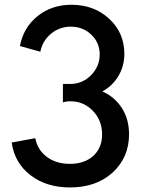

<svg xmlns="http://www.w3.org/2000/svg" viewBox="-20 -784 620 818"><path d="M29.8 -176.8 130.4 -195.3Q139.6 -145.5 179.4 -115.7Q219.2 -85.9 277.8 -85.9Q340.3 -85.9 377.7 -120.1Q415 -154.3 415 -211.4Q415 -271 375.7 -311.8Q336.4 -352.5 279.8 -352.5Q260.7 -352.5 248 -347.7V-426.3H278.8Q331.1 -426.3 367.9 -463.6Q404.8 -501 404.8 -552.2Q404.8 -602.1 369.1 -636.2Q333.5 -670.4 281.7 -670.4Q233.9 -670.4 197.5 -640.4Q161.1 -610.4 151.9 -563.5L64.9 -587.9Q80.1 -667.5 140.4 -715.6Q200.7 -763.7 284.2 -763.7Q380.9 -763.7 445.3 -703.9Q509.8 -644 509.8 -554.7Q509.8 -502.9 484.6 -460.4Q459.5 -418 416 -394.5Q468.3 -371.6 499 -324Q529.8 -276.4 529.8 -211.9Q529.8 -113.3 460.2 -49.3Q390.6 14.6 277.8 14.6Q177.7 14.6 109.9 -37.6Q42 -89.8 29.8 -176.8Z"/></svg>

Font: Spartan MB SemBd
Style: Regular
Weight: 600
Designer: Matt Bailey, Mirko Velimirovic
Foundry: Matt Bailey
Version: Version 1.005